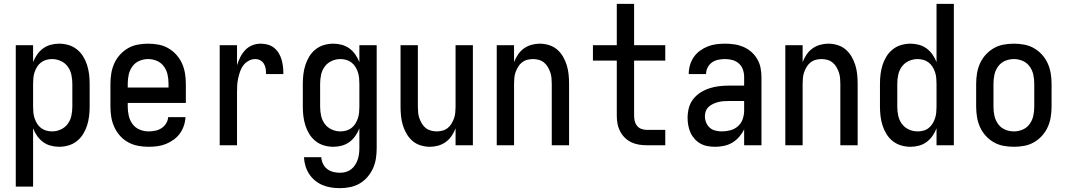

<svg xmlns="http://www.w3.org/2000/svg" viewBox="-20 -755 5540 998"><path d="M62 215V-520H152V-432Q160 -453 173 -471.5Q186 -490 203.5 -503Q221 -516 243 -522Q265 -528 287 -528Q312 -528 336 -521Q360 -514 379.5 -498.5Q399 -483 412 -462Q425 -441 432.5 -417.5Q440 -394 443 -369.5Q446 -345 446 -320V-200Q446 -175 443 -150.5Q440 -126 432.5 -102.5Q425 -79 412 -58Q399 -37 379.5 -21.5Q360 -6 336 1Q312 8 287 8Q265 8 243 2Q221 -4 203.5 -17Q186 -30 173 -48.5Q160 -67 152 -88V215ZM251 -72Q274 -72 296 -82Q318 -92 332 -111Q346 -130 351 -153.5Q356 -177 356 -200V-320Q356 -343 351 -366.5Q346 -390 332 -409Q318 -428 296 -438Q274 -448 251 -448Q236 -448 221 -444Q206 -440 193.5 -430.5Q181 -421 173 -408Q165 -395 160 -380.5Q155 -366 153.5 -350.5Q152 -335 152 -320V-200Q152 -185 153.5 -169.5Q155 -154 160 -139.5Q165 -125 173 -112Q181 -99 193.5 -89.5Q206 -80 221 -76Q236 -72 251 -72Z M752 8Q725 8 698 3Q671 -2 647 -15Q623 -28 604.5 -48.5Q586 -69 574.5 -94Q563 -119 558.5 -146Q554 -173 554 -200V-320Q554 -347 558.5 -374Q563 -401 574 -425.5Q585 -450 603.5 -470.5Q622 -491 645.5 -504.5Q669 -518 696 -523Q723 -528 750 -528Q777 -528 804 -523Q831 -518 854.5 -504.5Q878 -491 896.5 -470.5Q915 -450 926 -425.5Q937 -401 941.5 -374Q946 -347 946 -320V-220H644V-200Q644 -176 649.5 -152.5Q655 -129 669 -110Q683 -91 705.5 -81.5Q728 -72 752 -72Q769 -72 786.5 -75.5Q804 -79 819 -88.5Q834 -98 843.5 -113.5Q853 -129 854 -146H944Q943 -123 935.5 -101Q928 -79 914.5 -60.5Q901 -42 882 -28.5Q863 -15 842 -6.5Q821 2 798 5Q775 8 752 8ZM856 -300V-320Q856 -344 851 -367Q846 -390 832 -409.5Q818 -429 796 -438.5Q774 -448 750 -448Q726 -448 704 -438.5Q682 -429 668 -409.5Q654 -390 649 -367Q644 -344 644 -320V-300Z M1122 0V-520H1212V-416Q1219 -438 1229 -458Q1239 -478 1254.5 -494.5Q1270 -511 1291 -519.5Q1312 -528 1335 -528Q1354 -528 1372 -523Q1390 -518 1404.5 -506.5Q1419 -495 1429 -478.5Q1439 -462 1444 -444Q1449 -426 1451 -407.5Q1453 -389 1453 -370H1363Q1363 -384 1361 -397.5Q1359 -411 1352 -423Q1345 -435 1333 -441.5Q1321 -448 1307 -448Q1289 -448 1272.5 -439Q1256 -430 1245 -415.5Q1234 -401 1228 -383.5Q1222 -366 1218 -348Q1214 -330 1213 -312Q1212 -294 1212 -276V0Z M1747 223Q1724 223 1701 219.5Q1678 216 1656.5 207Q1635 198 1617 183Q1599 168 1586.5 148.5Q1574 129 1567.5 107Q1561 85 1560 62H1650Q1651 79 1658.5 95.5Q1666 112 1680 123Q1694 134 1711.5 138.5Q1729 143 1747 143Q1762 143 1777 139Q1792 135 1804.5 125.5Q1817 116 1825.5 103Q1834 90 1839 75.5Q1844 61 1846 45.5Q1848 30 1848 15V-88Q1840 -67 1827 -48.5Q1814 -30 1796.5 -17Q1779 -4 1757 2Q1735 8 1713 8Q1688 8 1664 1Q1640 -6 1620.5 -21.5Q1601 -37 1588 -58Q1575 -79 1567.5 -102.5Q1560 -126 1557 -150.5Q1554 -175 1554 -200V-320Q1554 -345 1557 -369.5Q1560 -394 1567.5 -417.5Q1575 -441 1588 -462Q1601 -483 1620.5 -498.5Q1640 -514 1664 -521Q1688 -528 1713 -528Q1735 -528 1757 -522Q1779 -516 1796.5 -503Q1814 -490 1827 -471.5Q1840 -453 1848 -432V-520H1938V15Q1938 42 1934 68.5Q1930 95 1919 119.5Q1908 144 1890.5 164.5Q1873 185 1850 198.5Q1827 212 1800.5 217.5Q1774 223 1747 223ZM1749 -72Q1764 -72 1779 -76Q1794 -80 1806.5 -89.5Q1819 -99 1827 -112Q1835 -125 1840 -139.5Q1845 -154 1846.5 -169.5Q1848 -185 1848 -200V-320Q1848 -335 1846.5 -350.5Q1845 -366 1840 -380.5Q1835 -395 1827 -408Q1819 -421 1806.5 -430.5Q1794 -440 1779 -444Q1764 -448 1749 -448Q1726 -448 1704 -438Q1682 -428 1668 -409Q1654 -390 1649 -366.5Q1644 -343 1644 -320V-200Q1644 -177 1649 -153.5Q1654 -130 1668 -111Q1682 -92 1704 -82Q1726 -72 1749 -72Z M2214 8Q2190 8 2166 0.5Q2142 -7 2124 -22.5Q2106 -38 2093.5 -59.5Q2081 -81 2074 -104Q2067 -127 2064.5 -151.5Q2062 -176 2062 -200V-520H2152V-200Q2152 -185 2153.5 -169.5Q2155 -154 2160 -140Q2165 -126 2173 -112.5Q2181 -99 2193 -89.5Q2205 -80 2220 -76Q2235 -72 2250 -72Q2265 -72 2280 -76Q2295 -80 2307 -89.5Q2319 -99 2327 -112.5Q2335 -126 2340 -140Q2345 -154 2346.5 -169.5Q2348 -185 2348 -200V-520H2438V0H2348V-88Q2340 -67 2327.5 -48.5Q2315 -30 2297 -17Q2279 -4 2257.5 2Q2236 8 2214 8Z M2562 0V-520H2652V-432Q2660 -453 2672.5 -471.5Q2685 -490 2703 -503Q2721 -516 2742.5 -522Q2764 -528 2786 -528Q2810 -528 2834 -520.5Q2858 -513 2876 -497.5Q2894 -482 2906.5 -460.5Q2919 -439 2926 -416Q2933 -393 2935.5 -368.5Q2938 -344 2938 -320V0H2848V-320Q2848 -335 2846.5 -350.5Q2845 -366 2840 -380Q2835 -394 2827 -407.5Q2819 -421 2807 -430.5Q2795 -440 2780 -444Q2765 -448 2750 -448Q2735 -448 2720 -444Q2705 -440 2693 -430.5Q2681 -421 2673 -407.5Q2665 -394 2660 -380Q2655 -366 2653.5 -350.5Q2652 -335 2652 -320V0Z M3341 0Q3320 0 3299.5 -3.5Q3279 -7 3260.5 -16Q3242 -25 3227 -40Q3212 -55 3202.5 -74Q3193 -93 3189.5 -113.5Q3186 -134 3186 -155V-440H3062V-520H3186V-735H3276V-520H3438V-440H3276V-155Q3276 -141 3279 -127Q3282 -113 3291 -101.5Q3300 -90 3313.5 -85Q3327 -80 3341 -80H3438V0Z M3697 8Q3678 8 3658 4.5Q3638 1 3621 -8.5Q3604 -18 3590.5 -33Q3577 -48 3569 -66Q3561 -84 3557.5 -103.5Q3554 -123 3554 -142Q3554 -168 3560.5 -193.5Q3567 -219 3583 -239.5Q3599 -260 3621 -274Q3643 -288 3667.5 -296Q3692 -304 3717.5 -307Q3743 -310 3769 -310H3848V-355Q3848 -375 3841.5 -393.5Q3835 -412 3820.5 -425Q3806 -438 3787 -443Q3768 -448 3749 -448Q3731 -448 3713.5 -444.5Q3696 -441 3681.5 -431Q3667 -421 3658.5 -404.5Q3650 -388 3650 -370Q3650 -370 3650 -370Q3650 -370 3650 -370H3560Q3560 -370 3560 -370.5Q3560 -371 3560 -371Q3560 -394 3566.5 -416.5Q3573 -439 3586 -458Q3599 -477 3618 -491Q3637 -505 3658.5 -513.5Q3680 -522 3702.5 -525Q3725 -528 3749 -528Q3773 -528 3797 -524.5Q3821 -521 3843.5 -511.5Q3866 -502 3884.5 -486Q3903 -470 3915.5 -449Q3928 -428 3933 -404Q3938 -380 3938 -355V0H3848V-83Q3838 -62 3822.5 -44Q3807 -26 3787 -14Q3767 -2 3744 3Q3721 8 3697 8ZM3733 -72Q3755 -72 3777 -78Q3799 -84 3816 -99Q3833 -114 3840.5 -136Q3848 -158 3848 -180V-230H3769Q3755 -230 3741 -229Q3727 -228 3713.5 -224.5Q3700 -221 3687.5 -215.5Q3675 -210 3664.5 -200.5Q3654 -191 3649 -178Q3644 -165 3644 -151Q3644 -134 3650.5 -118Q3657 -102 3669.5 -91Q3682 -80 3699 -76Q3716 -72 3733 -72Z M4062 0V-520H4152V-432Q4160 -453 4172.5 -471.5Q4185 -490 4203 -503Q4221 -516 4242.5 -522Q4264 -528 4286 -528Q4310 -528 4334 -520.5Q4358 -513 4376 -497.5Q4394 -482 4406.5 -460.5Q4419 -439 4426 -416Q4433 -393 4435.5 -368.5Q4438 -344 4438 -320V0H4348V-320Q4348 -335 4346.5 -350.5Q4345 -366 4340 -380Q4335 -394 4327 -407.5Q4319 -421 4307 -430.5Q4295 -440 4280 -444Q4265 -448 4250 -448Q4235 -448 4220 -444Q4205 -440 4193 -430.5Q4181 -421 4173 -407.5Q4165 -394 4160 -380Q4155 -366 4153.5 -350.5Q4152 -335 4152 -320V0Z M4713 8Q4688 8 4664 1Q4640 -6 4620.5 -21.5Q4601 -37 4588 -58Q4575 -79 4567.5 -102.5Q4560 -126 4557 -150.5Q4554 -175 4554 -200V-320Q4554 -345 4557 -369.5Q4560 -394 4567.5 -417.5Q4575 -441 4588 -462Q4601 -483 4620.5 -498.5Q4640 -514 4664 -521Q4688 -528 4713 -528Q4735 -528 4757 -522Q4779 -516 4796.5 -503Q4814 -490 4827 -471.5Q4840 -453 4848 -432V-735H4938V0H4848V-88Q4840 -67 4827 -48.5Q4814 -30 4796.5 -17Q4779 -4 4757 2Q4735 8 4713 8ZM4749 -72Q4765 -72 4780 -76Q4795 -80 4807 -89.5Q4819 -99 4827 -112Q4835 -125 4840 -139.5Q4845 -154 4846.5 -169.5Q4848 -185 4848 -200V-320Q4848 -335 4846.5 -350.5Q4845 -366 4840 -380.5Q4835 -395 4827 -408Q4819 -421 4806.5 -430.5Q4794 -440 4779 -444Q4764 -448 4749 -448Q4726 -448 4704 -438Q4682 -428 4668 -409Q4654 -390 4649 -366.5Q4644 -343 4644 -320V-200Q4644 -177 4649 -153.5Q4654 -130 4668 -111Q4682 -92 4704 -82Q4726 -72 4749 -72Q4749 -72 4749 -72Q4749 -72 4749 -72Z M5250 8Q5223 8 5196 3Q5169 -2 5145.5 -15.5Q5122 -29 5103.5 -49.5Q5085 -70 5074 -94.5Q5063 -119 5058.5 -146Q5054 -173 5054 -200V-320Q5054 -347 5058.5 -374Q5063 -401 5074 -425.5Q5085 -450 5103.5 -470.5Q5122 -491 5145.5 -504.5Q5169 -518 5196 -523Q5223 -528 5250 -528Q5277 -528 5304 -523Q5331 -518 5354.5 -504.5Q5378 -491 5396.5 -470.5Q5415 -450 5426 -425.5Q5437 -401 5441.5 -374Q5446 -347 5446 -320V-200Q5446 -173 5441.5 -146Q5437 -119 5426 -94.5Q5415 -70 5396.5 -49.5Q5378 -29 5354.5 -15.5Q5331 -2 5304 3Q5277 8 5250 8ZM5250 -72Q5274 -72 5296 -81.5Q5318 -91 5332 -110.5Q5346 -130 5351 -153Q5356 -176 5356 -200V-320Q5356 -344 5351 -367Q5346 -390 5332 -409.5Q5318 -429 5296 -438.5Q5274 -448 5250 -448Q5226 -448 5204 -438.5Q5182 -429 5168 -409.5Q5154 -390 5149 -367Q5144 -344 5144 -320V-200Q5144 -176 5149 -153Q5154 -130 5168 -110.5Q5182 -91 5204 -81.5Q5226 -72 5250 -72Z"/></svg>

Font: Iosevka SS04 Medium
Style: Regular
Weight: 500
Monospace: yes
Designer: Belleve Invis
Foundry: Belleve Invis
Version: Version 19.0.0; ttfautohint (v1.8.4)